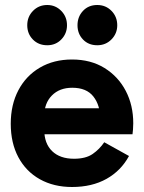

<svg xmlns="http://www.w3.org/2000/svg" viewBox="-20 -739 574 768"><path d="M268 9Q195 9 139.5 -22Q84 -53 53.5 -110Q23 -167 23 -244Q23 -320 53.5 -378Q84 -436 139.5 -468.5Q195 -501 268 -501Q343 -501 398 -467Q453 -433 483 -375.5Q513 -318 513 -246Q513 -233 512 -221Q511 -209 510 -202H137V-306H398L381 -263Q381 -318 353.5 -353Q326 -388 269 -388Q218 -388 187.5 -357Q157 -326 157 -275V-220Q157 -165 188.5 -134.5Q220 -104 276 -104Q323 -104 350.5 -123Q378 -142 397 -170L496 -115Q464 -56 406 -23.5Q348 9 268 9ZM89 -638Q89 -672 112 -695.5Q135 -719 169 -719Q202 -719 225 -695.5Q248 -672 248 -638Q248 -605 225.5 -581.5Q203 -558 169 -558Q134 -558 111.5 -581Q89 -604 89 -638ZM290 -638Q290 -672 312 -695.5Q334 -719 369 -719Q403 -719 426 -695.5Q449 -672 449 -638Q449 -605 426 -581.5Q403 -558 369 -558Q334 -558 312 -581Q290 -604 290 -638Z"/></svg>

Font: Gabarito
Style: Bold
Weight: 700
Designer: Leandro Assis / Alvaro Franca / Felipe Casaprima
Foundry: Naipe Foundry
Version: Version 1.000